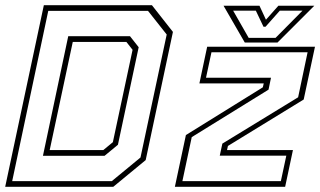

<svg xmlns="http://www.w3.org/2000/svg" viewBox="-32 -720 1234 740"><path d="M-12 0 137 -700H553.5L634.5 -597L529.5 -103L404.5 0ZM159.5 -141.5H366L403 -172L479 -528L455 -558.5H248.5ZM15 -22H399L509.5 -113L610.5 -587L538.5 -678H154ZM133.5 -119.5 231 -580.5H469L502.5 -538L422.5 -162L371 -119.5ZM671 -22H1050.5L1071.5 -120H815L825 -166.5L1117 -345L1153.5 -518.5H783L762 -420.5H1012.5L1003 -374.5L707 -191.5ZM642 0 684.5 -199.5 981 -383.5 984.5 -398.5H736.5L766.5 -540H1182L1138.5 -336.5L846.5 -157.5L843 -141.5H1097L1067 0ZM911.5 -556 829.5 -698H968L993 -644L1041 -698H1179.5L1037.5 -556ZM926.5 -574H1030L1134 -679H1046.5L991.5 -617H983.5L954 -679H866.5Z"/></svg>

Font: Tourney ExtraLight
Style: Italic
Weight: 250
Italic angle: -12°
Version: Version 1.015